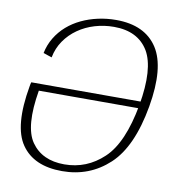

<svg xmlns="http://www.w3.org/2000/svg" viewBox="-78 -753 788 831"><g transform="rotate(10 316.0 -337.5)"><path d="M248.5 4.5Q369 4.5 454.5 -75Q540 -154.5 572 -336.5Q602.5 -511.5 548.5 -595.5Q493.5 -680.5 366.5 -680.5L362.5 -649.5Q468 -649.5 513.5 -574Q557.5 -499 529 -336Q498 -163.5 424.5 -95Q351.5 -26 253 -26Q155 -26 108 -93.5Q62 -159.5 89.5 -321H533.5L539 -351H51Q48.5 -343 47 -333Q15 -153 69.5 -74.5Q124 4.5 248.5 4.5ZM119 -472.5Q127 -514 149.8 -546.8Q172.5 -579.5 205.5 -602.5Q238.5 -625.5 278.8 -637.5Q319 -649.5 362.5 -649.5L369 -667.5L366.5 -680.5Q325.5 -680.5 287 -672Q248.5 -663.5 214.8 -647.5Q181 -631.5 153.8 -607.8Q126.5 -584 107.8 -553Q89 -522 81.5 -485Z"/></g></svg>

Font: Anybody SemiExpanded ExtraLight
Style: Italic
Weight: 250
Width: 6
Italic angle: -10°
Version: Version 1.113;gftools[0.9.25]